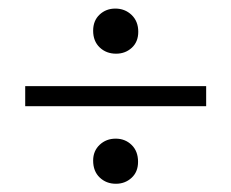

<svg xmlns="http://www.w3.org/2000/svg" viewBox="-20 -537 551 457"><path d="M256.3 -409.2Q232.9 -409.2 217.3 -424.1Q201.7 -439 201.7 -463.9Q201.7 -487.8 217 -502.2Q232.4 -516.6 254.4 -516.6Q277.3 -516.6 293.2 -501.5Q309.1 -486.3 309.1 -461.4Q309.1 -437.5 293.7 -423.3Q278.3 -409.2 256.3 -409.2ZM40 -284.2V-332H470.7V-284.2ZM255.9 -99.6Q232.9 -99.6 217.3 -114.5Q201.7 -129.4 201.7 -154.8Q201.7 -177.7 217.3 -192.4Q232.9 -207 255.4 -207Q277.8 -207 293.2 -192.1Q308.6 -177.2 308.6 -151.9Q308.6 -127.9 293.2 -113.8Q277.8 -99.6 255.9 -99.6Z"/></svg>

Font: Elstob 10pt Medium
Style: Regular
Weight: 500
Designer: Peter S. Baker
Version: Version 1.015